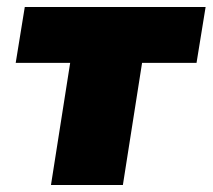

<svg xmlns="http://www.w3.org/2000/svg" viewBox="-20 -530 609 550"><path d="M126 0 181 -350H25L51 -510H569L543 -350H387L332 0Z"/></svg>

Font: Mulish ExtraBlack
Style: Italic
Weight: 1000
Italic angle: -9°
Designer: Vernon Adams
Foundry: Vernon Adams
Version: Version 3.603; ttfautohint (v1.8.3)